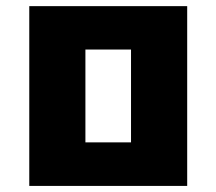

<svg xmlns="http://www.w3.org/2000/svg" viewBox="-20 -611 711 631"><path d="M76.2 0V-590.8H595.2V0ZM260.7 -143.1H410.6V-448.2H260.7Z"/></svg>

Font: Heebo Black
Style: Regular
Weight: 900
Designer: Oded Ezer
Foundry: Ezer Type House
Version: Version 3.100